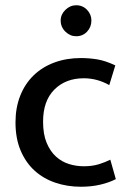

<svg xmlns="http://www.w3.org/2000/svg" viewBox="-20 -701 490 731"><path d="M299 -68Q331 -68 355.5 -75.5Q380 -83 400 -93L421 -19Q396 -6 362 2Q328 10 288 10Q236 10 190.5 -5.5Q145 -21 111.5 -51.5Q78 -82 58.5 -128Q39 -174 39 -235Q39 -291 57 -336.5Q75 -382 108 -414Q141 -446 187 -463Q233 -480 288 -480Q319 -480 350 -475Q381 -470 419 -452L396 -377Q350 -403 299 -403Q230 -403 187 -360Q144 -317 144 -238Q144 -190 157.5 -157.5Q171 -125 193 -105Q215 -85 242.5 -76.5Q270 -68 299 -68ZM211 -623Q211 -646 229 -663.5Q247 -681 270 -681Q295 -681 311.5 -663.5Q328 -646 328 -623Q328 -598 311.5 -580.5Q295 -563 270 -563Q247 -563 229 -580.5Q211 -598 211 -623Z"/></svg>

Font: Mukta Medium
Style: Regular
Weight: 500
Designer: Girish Dalvi and Yashodeep Gholap
Foundry: Ek Type
Version: Version 2.538;PS 1.002;hotconv 16.6.51;makeotf.lib2.5.65220;